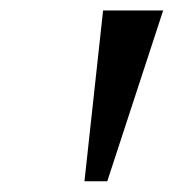

<svg xmlns="http://www.w3.org/2000/svg" viewBox="-20 -846 356 366"><path d="M291 -826 184.5 -500.5H141L176.5 -826Z"/></svg>

Font: Merriweather 48pt Medium
Style: Italic
Weight: 500
Italic angle: -7.8°
Version: Version 2.101